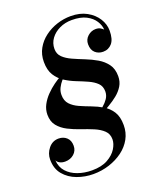

<svg xmlns="http://www.w3.org/2000/svg" viewBox="-142 -848 784 946"><g transform="rotate(-20 250.0 -375.0)"><path d="M183.5 10Q139.5 10 99 -5Q58.5 -20 32.5 -51Q6.5 -82 6.5 -130Q6.5 -162 27.5 -187.8Q48.5 -213.5 80.5 -213.5Q105.5 -213.5 122.2 -198.2Q139 -183 139 -155Q139 -129 120 -112.2Q101 -95.5 73.5 -95.5Q57 -95.5 45.2 -102Q33.5 -108.5 29.5 -118Q32 -81.5 53.5 -57.8Q75 -34 109.2 -21.8Q143.5 -9.5 183.5 -9.5Q233.5 -9.5 265.8 -27.5Q298 -45.5 313.8 -71Q329.5 -96.5 329.5 -119.5Q329.5 -147.5 311 -165.2Q292.5 -183 262.8 -195.5Q233 -208 199.5 -219.2Q166 -230.5 136.5 -245.5Q107 -260.5 88.2 -283.5Q69.5 -306.5 69.5 -342Q69.5 -369 82.2 -393.2Q95 -417.5 115 -438Q135 -458.5 156.5 -474Q178 -489.5 195 -498.5L213.5 -494.5Q207 -488.5 196.2 -476.2Q185.5 -464 176.8 -447.2Q168 -430.5 168 -410.5Q168 -379.5 185.2 -361Q202.5 -342.5 229.5 -330.5Q256.5 -318.5 286.8 -307.2Q317 -296 344 -280Q371 -264 388.2 -237.2Q405.5 -210.5 405.5 -166Q405.5 -127 387.8 -94.8Q370 -62.5 338.8 -39.2Q307.5 -16 267.5 -3Q227.5 10 183.5 10ZM326.5 -255.5 308 -262Q322.5 -273 338.5 -286.2Q354.5 -299.5 365.8 -316.2Q377 -333 377 -353Q377 -380.5 360 -397Q343 -413.5 316.5 -425.5Q290 -437.5 259.8 -449.2Q229.5 -461 203 -478Q176.5 -495 159.2 -522.2Q142 -549.5 142 -592.5Q142 -631.5 159.5 -662.5Q177 -693.5 206 -715.2Q235 -737 270.5 -748.5Q306 -760 342.5 -760Q391.5 -760 426.5 -740.5Q461.5 -721 480.5 -690.8Q499.5 -660.5 499.5 -627.5Q499.5 -582 481.2 -561Q463 -540 434.5 -540Q410 -540 393.2 -555.2Q376.5 -570.5 376.5 -600Q376.5 -625 395 -641.5Q413.5 -658 437 -658Q452.5 -658 462.5 -651.5Q472.5 -645 476 -641Q475 -663.5 460.5 -686.5Q446 -709.5 416.8 -724.8Q387.5 -740 341.5 -740Q306 -740 277 -726.2Q248 -712.5 230.5 -688.8Q213 -665 213 -635Q213 -608 231 -590.8Q249 -573.5 277.5 -560.8Q306 -548 337.8 -535.5Q369.5 -523 397.8 -506.5Q426 -490 444.2 -465.2Q462.5 -440.5 462.5 -402Q462.5 -373 448.8 -350.8Q435 -328.5 413.8 -311.5Q392.5 -294.5 369.2 -280.8Q346 -267 326.5 -255.5Z"/></g></svg>

Font: Bodoni Moda 11pt Medium
Style: Italic
Weight: 500
Italic angle: -13°
Designer: Owen Earl
Foundry: indestructible type
Version: Version 2.004